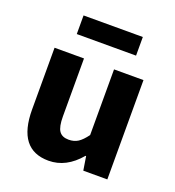

<svg xmlns="http://www.w3.org/2000/svg" viewBox="-128 -787 823 901"><g transform="rotate(20 284.0 -336.5)"><path d="M214 12Q60 12 60 -188V-496H207V-207Q207 -155 221.5 -134Q236 -113 269 -113Q296 -113 315.5 -125.5Q335 -138 357 -168V-496H504V0H384L373 -69H370Q302 12 214 12ZM136 -592V-685H432V-592Z"/></g></svg>

Font: Toshiba Sans
Style: Bold
Weight: 700
Designer: Paul D. Hunt
Foundry: Toshiba Corporation
Version: Version 2.020;PS 2.0;hotconv 1.0.86;makeotf.lib2.5.63406